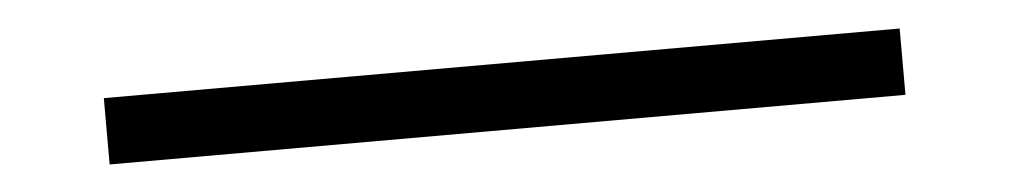

<svg xmlns="http://www.w3.org/2000/svg" viewBox="-23 -480 1046 199"><g transform="rotate(-5 500.0 -380.5)"><path d="M914 -414.5V-345.5H86V-414.5Z"/></g></svg>

Font: Murecho Thin
Style: Regular
Weight: 100
Designer: Neil Summerour
Foundry: Positype
Version: Version 1.010